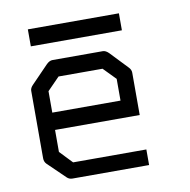

<svg xmlns="http://www.w3.org/2000/svg" viewBox="-67 -664 673 679"><g transform="rotate(-10 270.0 -324.5)"><path d="M76 -598H403V-537H76ZM109 -231V-152L152 -107H415V-51H140Q128 -51 120 -59L58 -119Q50 -127 50 -140V-382Q50 -392 60 -402L121 -465Q132 -476 143 -476H324Q334 -476 345 -465L404 -403Q413 -394 413 -383V-231ZM110 -293H355V-371L312 -415H154L110 -370Z"/></g></svg>

Font: IBM 3270
Style: Regular
Weight: 400
Monospace: yes
Version: Version 2.3.1